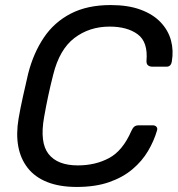

<svg xmlns="http://www.w3.org/2000/svg" viewBox="-20 -730 705 760"><path d="M283.9 10Q215.9 10 167.4 -9.2Q118.9 -28.3 90.2 -64.6Q61.5 -100.8 52.3 -150.6Q43.2 -200.4 53.6 -261Q60.6 -302 71.1 -349Q81.6 -396 91.6 -439Q112.3 -519.8 153.4 -581Q194.4 -642.2 260.1 -676.1Q325.7 -710 418.1 -710Q487 -710 536.3 -691.8Q585.7 -673.7 615.8 -641.9Q646 -610.1 656.8 -570.1Q667.6 -530.1 660.1 -486.5Q658.9 -477.5 653.8 -471.8Q648.6 -466.1 639.6 -466.1H582.7Q573.2 -466.1 566.4 -471Q559.6 -475.9 559.8 -488.6Q566.4 -563.7 525.1 -594.2Q483.8 -624.7 413.9 -624.7Q333.8 -624.7 274.6 -579.6Q215.3 -534.4 190.5 -434Q169.5 -352 154.5 -266Q136.7 -165.6 172.2 -120.4Q207.7 -75.3 287.9 -75.3Q357.7 -75.3 411.8 -104.4Q465.9 -133.4 499.8 -211.4Q505.6 -224.3 512.1 -229.1Q518.7 -233.9 528.2 -233.9H585.1Q594.1 -233.9 599.2 -228.2Q604.3 -222.5 601.5 -213.5Q589.6 -172.3 566 -132.3Q542.5 -92.4 504.4 -60.2Q466.2 -27.9 411.9 -9Q357.6 10 283.9 10Z"/></svg>

Font: Rubik Light
Style: Italic
Weight: 300
Italic angle: -12°
Designer: Hubert and Fischer
Foundry: Hubert and Fischer
Version: Version 2.300;gftools[0.9.30]